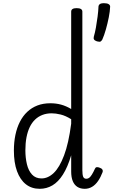

<svg xmlns="http://www.w3.org/2000/svg" viewBox="-20 -1166 710 1203"><path d="M229 17Q178 17 142 -11.5Q106 -40 86.5 -93.5Q67 -147 67 -223Q67 -275 76.5 -320.5Q86 -366 104.5 -402.5Q123 -439 150.5 -465Q178 -491 214 -505Q250 -519 296 -519Q331 -519 362.5 -510.5Q394 -502 426 -483V-1093Q426 -1104 434.5 -1109.5Q443 -1115 460 -1115Q478 -1115 487 -1109.5Q496 -1104 496 -1093V-100Q496 -72 501 -59Q506 -46 521 -46Q531 -46 539 -52Q547 -58 556 -72.5Q565 -87 575 -109Q578 -117 585.5 -118.5Q593 -120 605 -115Q617 -111 621.5 -103.5Q626 -96 623 -88Q611 -56 594.5 -32Q578 -8 557 4.5Q536 17 511 17Q484 17 465 5Q446 -7 436 -31Q426 -55 426 -91Q426 -117 426 -142.5Q426 -168 426 -193Q404 -119 374.5 -72.5Q345 -26 308.5 -4.5Q272 17 229 17ZM139 -224Q139 -178 148.5 -137.5Q158 -97 180.5 -72.5Q203 -48 240 -48Q281 -48 317 -82.5Q353 -117 381.5 -192.5Q410 -268 426 -391V-419Q391 -441 360 -448.5Q329 -456 304 -456Q272 -456 246 -446Q220 -436 200 -417Q180 -398 166.5 -370Q153 -342 146 -305.5Q139 -269 139 -224ZM587 -907Q573 -912 569 -919Q565 -926 568 -937Q575 -960 581 -993.5Q587 -1027 591.5 -1062Q596 -1097 597 -1123Q597 -1133 604.5 -1139.5Q612 -1146 632 -1146Q652 -1146 661.5 -1139.5Q671 -1133 670 -1123Q669 -1095 661.5 -1057Q654 -1019 643.5 -982Q633 -945 621 -918Q617 -911 611 -906.5Q605 -902 587 -907Z"/></svg>

Font: Playwrite FR Moderne Light
Style: Regular
Weight: 300
Version: Version 1.002